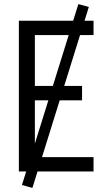

<svg xmlns="http://www.w3.org/2000/svg" viewBox="-20 -836 540 936"><path d="M72 0V-735H436V-665H150V-417H380V-347H150V-70H436V0ZM138 80 87 66 362 -816 413 -802Z"/></svg>

Font: Iosevka Custom
Style: Regular
Weight: 400
Monospace: yes
Designer: Belleve Invis
Foundry: Belleve Invis
Version: Version 32.5.0; ttfautohint (v1.8.4)